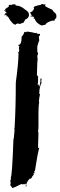

<svg xmlns="http://www.w3.org/2000/svg" viewBox="-31 -890 302 959"><path d="M104.5 -732.4Q133.8 -728.5 145.5 -724.6Q149.4 -726.6 151.4 -726.6Q151.4 -723.6 157.2 -720.7H168.9V-714.8L163.1 -707L165 -687.5Q161.1 -681.6 155.3 -658.2V-630.9L159.2 -625L155.3 -607.4Q155.3 -601.1 157.2 -597.7Q155.3 -592.3 153.3 -513.7Q156.2 -513.7 159.2 -507.8V-484.4L157.2 -464.8L163.1 -468.8V-457Q167.5 -457 170.9 -482.4V-498H172.9Q176.8 -497.6 176.8 -494.1L174.8 -482.4L176.8 -478.5Q165 -452.6 165 -421.9L168.9 -419.9Q165 -403.8 163.1 -382.8Q163.1 -380.9 165 -380.9Q161.1 -361.8 161.1 -324.2V-259.8Q161.1 -249 159.2 -232.4Q161.1 -229.5 161.1 -220.7H159.2Q159.2 -218.8 161.1 -218.8Q159.2 -182.6 159.2 -166V-150.4L163.1 -152.3H165Q155.3 -115.7 143.6 -37.1L139.6 -35.2L141.6 -31.2L139.6 -27.3Q141.6 -27.3 141.6 -25.4Q137.7 -23.4 135.7 -23.4Q137.7 -19.5 137.7 -17.6Q127.9 -6.8 127.9 -3.9Q127.9 -1 120.1 3.9Q120.1 2 118.2 2Q103.5 16.1 100.6 31.2H96.7V27.3Q90.8 29.3 90.8 31.2L86.9 29.3Q85 29.3 85 31.2L75.2 29.3Q37.6 48.8 30.3 48.8Q30.3 46.9 20.5 35.2V33.2L22.5 21.5Q20.5 17.6 20.5 15.6Q20.5 12.2 24.4 0L22.5 -3.9Q29.3 -3.9 36.1 -193.4Q38.1 -193.4 42 -242.2Q42 -244.1 40 -244.1L42 -253.9Q47.9 -353.5 47.9 -476.6H49.8Q49.8 -478.5 47.9 -478.5Q61.5 -576.2 61.5 -623Q59.6 -627 59.6 -628.9Q62.5 -628.9 65.4 -636.7Q63.5 -640.6 63.5 -642.6H65.4L63.5 -646.5V-650.4L65.4 -660.2H61.5V-666Q77.1 -666 77.1 -707Q86.9 -716.3 90.8 -730.5H96.7L100.6 -728.5Q101.1 -732.4 104.5 -732.4ZM102.5 35.2V37.1Q102.5 41 98.6 41H96.7V37.1Q98.6 37.1 102.5 35.2ZM178.2 -870.1Q188 -870.1 188 -866.2L191.9 -868.2H195.8V-864.3L193.8 -860.4Q198.2 -855.5 231 -840.8Q233.9 -832.5 246.6 -823.2Q246.6 -820.3 250.5 -815.4V-801.8Q240.7 -792 240.7 -786.1H236.8Q234.9 -786.1 234.9 -788.1Q201.2 -780.3 195.8 -766.6Q193.8 -766.6 176.3 -762.7Q149.4 -774.9 143.1 -793.9Q143.1 -797.9 137.2 -797.9V-801.8L139.2 -805.7L129.4 -807.6H121.6V-811.5H129.4V-813.5Q127.4 -813.5 123.5 -815.4L125.5 -819.3L117.7 -827.1Q134.8 -831.5 139.2 -848.6L137.2 -852.5Q137.2 -859.9 174.3 -866.2Q174.8 -870.1 178.2 -870.1ZM35.6 -868.2H43.5Q47.4 -868.2 47.4 -862.3H49.3Q71.8 -862.3 96.2 -840.8Q113.8 -831.5 113.8 -815.4Q113.8 -799.8 94.2 -792Q94.2 -787.6 86.4 -778.3Q86.4 -774.4 82.5 -774.4L78.6 -776.4Q78.6 -772.9 68.8 -770.5Q61 -772.5 55.2 -772.5Q47.4 -769.5 47.4 -766.6Q31.2 -766.6 8.3 -807.6Q0.5 -807.6 0.5 -811.5L2.4 -815.4H0.5L-9.3 -813.5V-817.4H-3.4L-5.4 -821.3Q-4.9 -825.2 -1.5 -825.2L2.4 -823.2V-825.2Q2.4 -827.1 -11.2 -838.9H-7.3Q-3.4 -836.9 -1.5 -836.9L-5.4 -842.8V-844.7L12.2 -856.4Q12.2 -866.2 16.1 -866.2Q18.1 -866.2 18.1 -864.3L22 -866.2Q23.9 -866.2 23.9 -864.3Q30.3 -868.2 35.6 -868.2Z"/></svg>

Font: Mister Brush
Style: Regular
Weight: 400
Designer: GGBotNet
Foundry: GGBotNet
Version: 1.00